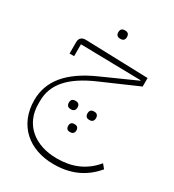

<svg xmlns="http://www.w3.org/2000/svg" viewBox="-210 -710 1028 1133"><g transform="rotate(30 303.5 -143.5)"><path d="M302 -534H307C323 -534 334 -543 334 -562C334 -582 323 -591 307 -591H302C286 -591 275 -582 275 -562C275 -543 286 -534 302 -534ZM383 -28H389C404 -28 415 -37 415 -57C415 -76 404 -85 389 -85H383C368 -85 357 -76 357 -57C357 -37 368 -28 383 -28ZM320 91H326C340 91 351 82 351 64C351 46 340 37 326 37H320C305 37 295 46 295 64C295 82 305 91 320 91ZM257 -28H262C278 -28 289 -37 289 -57C289 -76 278 -85 262 -85H257C241 -85 230 -76 230 -57C230 -37 241 -28 257 -28ZM333 304C444 304 535 267 607 181L584 153C518 232 435 265 333 265C181 265 78 179 78 41V20C78 -97 158 -180 310 -247L560 -356V-414L137 -427C106 -429 89 -415 89 -386V-309H120V-390L531 -382V-379L303 -277C128 -199 46 -98 46 32C46 203 166 304 333 304Z"/></g></svg>

Font: IBM Plex Arabic ExtraLight
Style: Regular
Weight: 200
Designer: Mike Abbink, Paul van der Laan, Pieter van Rosmalen, Wael Morcos, Khajak Apelian
Foundry: Bold Monday
Version: Version 1.0